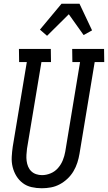

<svg xmlns="http://www.w3.org/2000/svg" viewBox="-20 -996 576 1024"><path d="M203 8Q175 8 148.5 2Q122 -4 101.5 -19.5Q81 -35 67.5 -57Q54 -79 47.5 -105Q41 -131 42.5 -159Q44 -187 48 -214L123 -665H82L81 -735H251L252 -665H201L124 -203Q122 -186 121 -170Q120 -154 122 -138Q124 -122 130 -107.5Q136 -93 147 -82.5Q158 -72 173 -67Q188 -62 204 -62Q227 -62 250 -71.5Q273 -81 289.5 -100Q306 -119 315 -141.5Q324 -164 328 -187L407 -665H366L365 -735H535L536 -665H485L404 -176Q400 -152 392.5 -128.5Q385 -105 372 -83Q359 -61 340 -43Q321 -25 298.5 -13Q276 -1 251.5 3.5Q227 8 203 8ZM231 -805 193 -838 308 -976H404L471 -834L426 -809L347 -920Z"/></svg>

Font: Iosevka Curly Slab
Style: Italic
Weight: 400
Italic angle: -9°
Monospace: yes
Designer: Belleve Invis
Foundry: Belleve Invis
Version: Version 22.1.2; ttfautohint (v1.8.4)